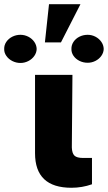

<svg xmlns="http://www.w3.org/2000/svg" viewBox="-100 -886 513 912"><path d="M244.1 -530.3 241.2 -185.5Q242.2 -157.7 253.7 -146.7Q265.1 -135.7 294.9 -135.7H336.9V-10.7Q290 5.9 239.3 5.9Q66.4 5.9 66.4 -158.2V-530.3ZM132.8 -866.2H282.2L189.5 -684.6H113.3ZM-2.9 -720.7Q16.6 -720.7 34.4 -711.7Q52.2 -702.6 63 -687Q73.7 -671.4 74.2 -653.3Q73.7 -635.7 63 -620.4Q52.2 -605 34.4 -595.9Q16.6 -586.9 -2.9 -586.9Q-22.9 -586.9 -41 -595.9Q-59.1 -605 -69.8 -620.4Q-80.6 -635.7 -80.1 -653.3Q-80.6 -671.4 -70.1 -687Q-59.6 -702.6 -41.5 -711.7Q-23.4 -720.7 -2.9 -720.7ZM316.4 -720.7Q335.9 -720.7 353.3 -711.7Q370.6 -702.6 381.3 -687.3Q392.1 -671.9 392.6 -653.3Q392.1 -635.7 381.3 -620.6Q370.6 -605.5 353.3 -596.7Q335.9 -587.9 316.4 -587.9Q295.4 -587.9 277.3 -596.9Q259.3 -606 249 -621.1Q238.8 -636.2 239.3 -653.3Q238.8 -671.4 249 -687Q259.3 -702.6 277.3 -711.7Q295.4 -720.7 316.4 -720.7Z"/></svg>

Font: Pretendard GOV Black
Style: Regular
Weight: 900
Designer: Base glyphs from Inter by Rasmus Andersson; Hangeul glyphs from Noto Sans CJK(Source Han Sans) by Jang Soo-young and Kan
Foundry: Kil Hyung-jin
Version: Version 1.309